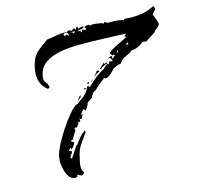

<svg xmlns="http://www.w3.org/2000/svg" viewBox="-96 -677 875 849"><g transform="rotate(-15 341.0 -252.5)"><path d="M147 70Q129 70 117.5 51.5Q106 33 102 7Q98 -19 102 -40Q106 -60 121.5 -90Q137 -120 157.5 -151.5Q178 -183 199 -208Q220 -233 235 -242L238 -241Q245 -246 252.5 -251.5Q260 -257 267 -262Q282 -273 294 -289Q296 -293 298.5 -298Q301 -303 303 -308L314 -302Q333 -321 352.5 -336.5Q372 -352 393 -362Q404 -375 416 -380L420 -376L425 -389L434 -386L441 -389L436 -398L429 -403L421 -400L422 -401L438 -410L443 -406L441 -398L444 -397L457 -409L453 -412L446 -410L437 -422Q440 -429 458 -439Q476 -449 496.5 -458.5Q517 -468 526 -473L518 -478L529 -488Q503 -489 476.5 -490Q450 -491 424 -492Q398 -493 371.5 -493.5Q345 -494 319 -494Q295 -494 264.5 -491.5Q234 -489 204.5 -480.5Q175 -472 153 -454.5Q131 -437 125 -406Q121 -388 124 -381Q127 -374 132.5 -368Q138 -362 141 -346L132 -341Q110 -357 101 -383.5Q92 -410 100 -448Q107 -478 117.5 -494.5Q128 -511 145 -523.5Q162 -536 185 -553Q196 -554 208 -556Q220 -558 231 -560Q242 -562 253.5 -562.5Q265 -563 276 -562L288 -568L299 -562L312 -571L319 -562L323 -572L328 -574L331 -563Q336 -565 340.5 -566.5Q345 -568 350 -568H356L350 -560Q335 -558 319 -554L337 -553L339 -545H343L344 -556L358 -550L364 -554L358 -563L366 -568H381L386 -562L393 -566Q414 -565 440 -560V-554L450 -562L464 -554Q467 -555 473 -555H481Q495 -555 509 -553.5Q523 -552 536 -547L538 -553Q548 -552 558 -551.5Q568 -551 578 -551Q602 -551 627 -556Q652 -561 677 -575L682 -562Q674 -549 664 -539L673 -517Q675 -511 676.5 -505Q678 -499 680 -493Q679 -485 668 -477Q663 -473 658.5 -469.5Q654 -466 652 -461Q640 -453 628.5 -445.5Q617 -438 606 -431L590 -434Q562 -410 533 -410Q524 -401 513.5 -397Q503 -393 492 -386.5Q481 -380 471 -365Q463 -365 454 -361.5Q445 -358 436 -353Q426 -342 415 -332Q404 -322 392 -320L384 -323Q371 -313 358.5 -303Q346 -293 334 -281Q318 -277 310 -254L285 -236Q281 -219 268 -206L260 -214L242 -193L251 -194L242 -175H235L233 -185V-167Q220 -158 212 -143L205 -145L199 -140L202 -133Q196 -124 190.5 -115Q185 -106 180 -95L175 -97L170 -91L183 -83Q177 -66 164 -56L160 -64L152 -55V-52L163 -47L162 -43L149 -23L154 -16H155L187 -65L194 -70Q204 -85 215.5 -98.5Q227 -112 241 -121L244 -115Q228 -91 217 -76.5Q206 -62 199 -45.5Q192 -29 186 1Q182 14 182 31Q182 45 190 56L189 61L178 68L158 59V67Q157 68 155.5 68Q154 68 153 69Q151 70 147 70ZM280 -544 283 -548 281 -556 276 -560H265L259 -553L263 -548L276 -551ZM305 -545 313 -557H286L298 -556L306 -550ZM517 -439 527 -440 524 -449 518 -443ZM466 -415 475 -421 474 -427 467 -418ZM381 -364 376 -367 402 -391 399 -386 403 -383 412 -388 414 -382Q406 -380 397 -376Q388 -372 381 -364ZM342 -337 360 -361 368 -364 371 -355Q363 -355 356 -349Q349 -343 342 -337ZM324 -319 325 -322 330 -329 335 -331ZM305 -316 311 -326 316 -320 308 -316ZM288 -295 286 -302H293Q294 -301 295 -301L294 -299ZM294 -289 287 -295H288ZM243 -253Q245 -256 248 -259Q251 -262 253 -266Q255 -269 257.5 -272Q260 -275 263 -277L264 -274L260 -266ZM219 -157 226 -163 223 -169Z"/></g></svg>

Font: Water Brush
Style: Regular
Weight: 400
Designer: Robert E. Leuschke
Foundry: Robert E. Leuschke
Version: Version 1.010; ttfautohint (v1.8.4.7-5d5b)